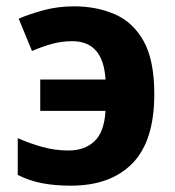

<svg xmlns="http://www.w3.org/2000/svg" viewBox="-20 -576 552 606"><path d="M204 10Q152 10 111.5 2Q71 -6 36 -24V-140Q72 -124 112.5 -112.5Q153 -101 196 -101Q247 -101 278 -130Q309 -159 313 -226H107V-325H313Q306 -446 208 -446Q173 -446 140.5 -436.5Q108 -427 81 -415L39 -517Q71 -531 116.5 -543.5Q162 -556 214 -556Q285 -556 342.5 -531Q400 -506 433.5 -446Q467 -386 467 -279Q467 -131 398 -60.5Q329 10 204 10Z"/></svg>

Font: Noto IKEA Arabic
Style: Bold
Weight: 700
Designer: Monotype Design Team
Foundry: Monotype Imaging Inc.
Version: Version 1.200